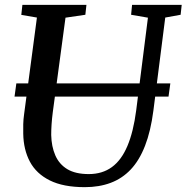

<svg xmlns="http://www.w3.org/2000/svg" viewBox="-20 -763 770 793"><path d="M662.5 -690.5 613.5 -306Q602.5 -221 579 -160.8Q555.5 -100.5 520 -63Q484.5 -25.5 437 -7.8Q389.5 10 330.5 10Q241.5 10 185.8 -17.8Q130 -45.5 103.5 -95.2Q77 -145 76 -211Q75.5 -229.5 76 -249.8Q76.5 -270 79.5 -291L132.5 -690.5L68 -701.5L72.5 -743H337L332.5 -702L250.5 -690L198 -299.5Q194.5 -272.5 193 -249Q191.5 -225.5 191.5 -205.5Q192.5 -158 208.5 -121.2Q224.5 -84.5 258.2 -64.2Q292 -44 346.5 -44Q402.5 -44 442 -72.8Q481.5 -101.5 506.2 -160Q531 -218.5 542.5 -307L591 -690L521.5 -702L525.5 -743H730.5L726 -702ZM683.5 -418.5 676 -364H40L47.5 -418.5Z"/></svg>

Font: Merriweather 36pt Medium
Style: Italic
Weight: 500
Italic angle: -7.8°
Version: Version 2.101